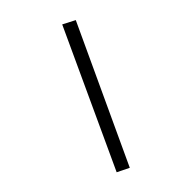

<svg xmlns="http://www.w3.org/2000/svg" viewBox="-205 -767 910 910"><g transform="rotate(-45 250.0 -311.5)"><path d="M123 42 437 -634 377 -665 64 13Z"/></g></svg>

Font: Inconsolata Thin
Style: Regular
Weight: 100
Monospace: yes
Designer: Raph Levien, Cyreal, Brenton Simpson
Foundry: Raph Levien, Cyreal, Google
Version: Version 3.100